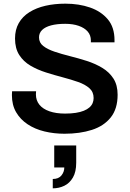

<svg xmlns="http://www.w3.org/2000/svg" viewBox="-20 -718 707 1048"><path d="M332 12Q275 12 223 -0.5Q171 -13 131 -39.5Q91 -66 68 -105.5Q45 -145 45 -199Q45 -205 45.5 -211Q46 -217 46 -220H177Q177 -218 176.5 -212.5Q176 -207 176 -203Q176 -170 195 -146.5Q214 -123 250 -110.5Q286 -98 335 -98Q368 -98 393.5 -102Q419 -106 437.5 -113.5Q456 -121 468 -131.5Q480 -142 485.5 -155Q491 -168 491 -183Q491 -216 468 -236.5Q445 -257 406.5 -270.5Q368 -284 322.5 -296Q277 -308 231 -322.5Q185 -337 146.5 -359.5Q108 -382 85 -418Q62 -454 62 -508Q62 -556 82.5 -592Q103 -628 140.5 -651.5Q178 -675 228 -686.5Q278 -698 337 -698Q411 -698 471.5 -677Q532 -656 568.5 -612.5Q605 -569 605 -499V-487H476V-497Q476 -526 458.5 -546Q441 -566 409.5 -577Q378 -588 336 -588Q291 -588 259 -579.5Q227 -571 210 -554.5Q193 -538 193 -514Q193 -485 216 -467Q239 -449 277.5 -436Q316 -423 362 -411.5Q408 -400 453.5 -385.5Q499 -371 537.5 -348Q576 -325 599 -289.5Q622 -254 622 -201Q622 -124 584.5 -77Q547 -30 481.5 -9Q416 12 332 12ZM268 310V259Q300 259 315.5 239.5Q331 220 331 196H276V76H396V170Q396 220 378 251Q360 282 331 296Q302 310 268 310Z"/></svg>

Font: Archivo Variable SemiBold
Style: Regular
Weight: 600
Designer: Hector Gatti
Foundry: Omnibus-Type
Version: Version 2.001